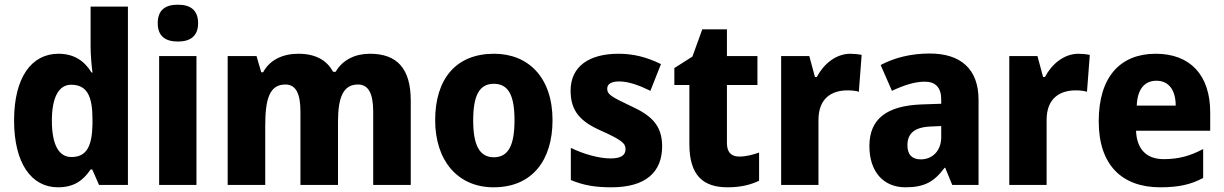

<svg xmlns="http://www.w3.org/2000/svg" viewBox="-20 -839 5214 818"><path d="M227 -41C296 -41 335 -71 366 -117H373L402 -51H525V-811H366V-641C366 -604 370 -561 374 -530H370C340 -579 296 -610 229 -610C115 -610 40 -510 40 -326C40 -143 114 -41 227 -41ZM284 -170C232 -170 201 -220 201 -325C201 -427 232 -478 283 -478C351 -478 374 -429 374 -331V-309C372 -214 348 -170 284 -170Z M738 -819C686 -819 652 -798 652 -740C652 -683 687 -662 738 -662C788 -662 824 -683 824 -740C824 -798 789 -819 738 -819ZM817 -600H658V-51H817Z M1556 -610C1494 -610 1440 -585 1410 -533H1399C1373 -582 1325 -610 1251 -610C1185 -610 1129 -584 1101 -531H1093L1073 -600H950V-51H1110V-303C1110 -419 1129 -479 1196 -479C1240 -479 1260 -441 1260 -364V-51H1420V-319C1420 -424 1442 -479 1505 -479C1549 -479 1570 -442 1570 -363V-51H1730V-410C1730 -548 1671 -610 1556 -610Z M2334 -327C2334 -509 2231 -610 2085 -610C1922 -610 1834 -502 1834 -327C1834 -156 1929 -41 2083 -41C2248 -41 2334 -157 2334 -327ZM1996 -326C1996 -432 2022 -482 2084 -482C2147 -482 2172 -431 2172 -327C2172 -222 2147 -169 2084 -169C2022 -169 1996 -222 1996 -326Z M2801 -216C2801 -310 2749 -350 2666 -388C2581 -428 2567 -438 2567 -461C2567 -481 2584 -492 2618 -492C2659 -492 2704 -475 2751 -452L2796 -566C2734 -596 2679 -610 2615 -610C2490 -610 2411 -556 2411 -453C2411 -365 2453 -321 2541 -282C2633 -241 2645 -227 2645 -203C2645 -178 2626 -164 2581 -164C2533 -164 2467 -182 2412 -209V-72C2467 -49 2517 -41 2585 -41C2729 -41 2801 -104 2801 -216Z M3129 -172C3096 -172 3077 -190 3077 -229V-477H3207V-600H3077V-714H2972L2930 -598L2853 -549V-477H2917V-225C2917 -89 2978 -41 3080 -41C3136 -41 3179 -52 3214 -69V-189C3185 -179 3158 -172 3129 -172Z M3603 -610C3539 -610 3487 -563 3460 -511H3452L3428 -600H3308V-51H3467V-328C3467 -421 3524 -454 3591 -454C3609 -454 3628 -452 3639 -448L3651 -605C3637 -608 3618 -610 3603 -610Z M3941 -611C3861 -611 3790 -593 3732 -562L3780 -452C3831 -476 3877 -491 3920 -491C3965 -491 3990 -467 3990 -415V-397L3904 -394C3760 -388 3684 -334 3684 -217C3684 -108 3743 -41 3838 -41C3920 -41 3961 -66 4004 -124H4007L4037 -51H4149V-414C4149 -545 4073 -611 3941 -611ZM3945 -300 3990 -302V-255C3990 -196 3952 -160 3903 -160C3868 -160 3846 -178 3846 -220C3846 -268 3873 -297 3945 -300Z M4575 -610C4511 -610 4459 -563 4432 -511H4424L4400 -600H4280V-51H4439V-328C4439 -421 4496 -454 4563 -454C4581 -454 4600 -452 4611 -448L4623 -605C4609 -608 4590 -610 4575 -610Z M4904 -610C4754 -610 4661 -513 4661 -322C4661 -135 4761 -41 4923 -41C5001 -41 5055 -53 5106 -81V-204C5049 -174 5000 -161 4938 -161C4863 -161 4823 -205 4820 -282H5136V-360C5136 -521 5049 -610 4904 -610ZM4907 -495C4961 -495 4989 -453 4989 -389H4823C4826 -464 4860 -495 4907 -495Z"/></svg>

Font: Noto Sans Tamil UI SemiCondensed ExtraBold
Style: Regular
Weight: 800
Width: 4
Designer: Jelle Bosma - Monotype Design Team
Foundry: Monotype Imaging Inc.
Version: Version 2.004